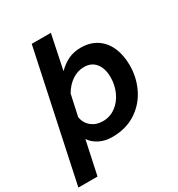

<svg xmlns="http://www.w3.org/2000/svg" viewBox="-245 -875 1105 1190"><g transform="rotate(-30 308.0 -280.0)"><path d="M621 -320Q621 -233 584 -157Q547 -81 476 -34.5Q405 12 306 12Q255 12 215.5 -8Q176 -28 154 -61L103 178H-34L161 -738H298L247 -493Q283 -529 322.5 -547.5Q362 -566 411 -566Q477 -566 524.5 -535Q572 -504 596.5 -448Q621 -392 621 -320ZM304 -102Q356 -102 396.5 -132Q437 -162 459 -211Q481 -260 481 -314Q481 -378 451.5 -415Q422 -452 369 -452Q323 -452 283 -425Q243 -398 216 -351L183 -200Q191 -155 224 -128.5Q257 -102 304 -102Z"/></g></svg>

Font: Azeret Mono SemiBold
Style: Italic
Weight: 600
Italic angle: -12°
Designer: Martin Vácha
Foundry: Displaay
Version: Version 1.000; Glyphs 3.0.3, build 3074